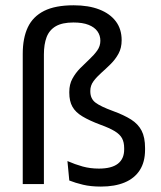

<svg xmlns="http://www.w3.org/2000/svg" viewBox="-20 -696 608 726"><path d="M66 -492.5Q66 -552 85.2 -592.8Q104.5 -633.5 146.8 -654.8Q189 -676 258.5 -676Q315 -676 355.5 -660.2Q396 -644.5 418 -615.2Q440 -586 440 -544Q440 -514.5 428 -492.8Q416 -471 398.2 -453.5Q380.5 -436 363 -420.5Q345.5 -405 333.5 -388.8Q321.5 -372.5 321.5 -352.5V-350.5Q321.5 -323 340.8 -308.2Q360 -293.5 406.5 -276.5Q449 -261 475.8 -244Q502.5 -227 515.5 -201.8Q528.5 -176.5 528.5 -136.5V-129.5Q528.5 -83.5 508.5 -52.5Q488.5 -21.5 451.2 -6Q414 9.5 361.5 9.5Q323 9.5 293.8 2.5Q264.5 -4.5 242 -13.5L235 -87Q263.5 -74.5 292.2 -66.5Q321 -58.5 354 -58.5Q402 -58.5 425.8 -77Q449.5 -95.5 449.5 -130.5V-136Q449.5 -158 441.5 -173Q433.5 -188 413.8 -200Q394 -212 359.5 -224.5Q318 -240 291.8 -255.8Q265.5 -271.5 253.8 -292.5Q242 -313.5 242 -345.5V-348.5Q242 -377 253.8 -398.5Q265.5 -420 283 -437.8Q300.5 -455.5 318 -471.8Q335.5 -488 347.5 -504.8Q359.5 -521.5 359.5 -542Q359.5 -562 348.5 -577.5Q337.5 -593 315 -602Q292.5 -611 257.5 -611Q215.5 -611 191 -596.8Q166.5 -582.5 156.2 -555.5Q146 -528.5 146 -490V0H66Z"/></svg>

Font: Anek Bangla Medium
Style: Regular
Weight: 400
Version: Version 1.003